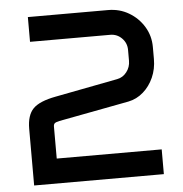

<svg xmlns="http://www.w3.org/2000/svg" viewBox="-51 -743 756 792"><g transform="rotate(-5 327.5 -347.0)"><path d="M58.6 -234.4Q58.6 -291 85 -317.9Q111.3 -344.7 179.2 -357.4L438 -407.2Q461.9 -411.6 477.5 -431.9Q493.2 -452.1 493.2 -478.5V-523.4Q493.2 -551.8 473.4 -571.8Q453.6 -591.8 425.3 -591.8H93.3V-694.3H425.3Q472.7 -694.3 511.2 -671.6Q549.8 -648.9 573 -610.8Q596.2 -572.8 596.2 -526.4V-476.6Q596.2 -435.5 580.6 -400.4Q564.9 -365.2 537.8 -341.6Q510.7 -317.9 476.1 -311L185.5 -255.9Q171.4 -252.9 166.3 -248.8Q161.1 -244.6 161.1 -234.9V-102.5H595.7V0H58.6Z"/></g></svg>

Font: Anta
Style: Regular
Weight: 400
Designer: Sergej Lebedev
Foundry: Sergej Lebedev
Version: Version 1.000; ttfautohint (v1.8.4.7-5d5b)